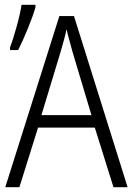

<svg xmlns="http://www.w3.org/2000/svg" viewBox="-20 -782 553 802"><path d="M362 -301H153L233 -565Q239 -587 246 -611Q253 -635 258 -660Q263 -637 270.5 -611Q278 -585 283 -565ZM454 0H513L289 -715H228L2 0H61L139 -249H376ZM22 -573H56Q75 -611 96 -662Q117 -713 128 -751V-762H70Q65 -727 49.5 -671Q34 -615 22 -584Z"/></svg>

Font: Noto Sans UI SemiCondensed Light
Style: Regular
Weight: 300
Width: 4
Designer: Monotype Design Team
Foundry: Monotype Imaging Inc.
Version: Version 1.901